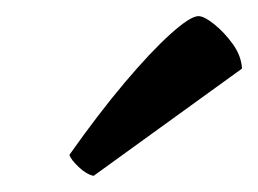

<svg xmlns="http://www.w3.org/2000/svg" viewBox="-20 -783 320 238"><path d="M96 -565Q87 -567 77.5 -576Q68 -585 66 -591Q102 -642 134.5 -680.5Q167 -719 191.5 -741Q216 -763 226 -763Q233 -763 245.5 -753Q258 -743 268.5 -728.5Q279 -714 280 -698Z"/></svg>

Font: Texturina 72pt 72pt SemiBold
Style: Italic
Weight: 600
Italic angle: -11°
Designer: Guillermo Torres Carreño
Foundry: Omnibus-Type
Version: Version 1.002; ttfautohint (v1.8.3)